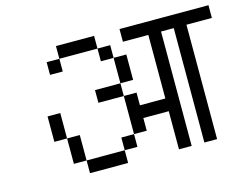

<svg xmlns="http://www.w3.org/2000/svg" viewBox="-88 -831 1177 912"><g transform="rotate(-15 500.0 -375.5)"><path d="M1000 -625V-687.5H562.5V-625H687.5V-312.5H562.5V-375H500V-187.5H437.5V-125H250V-62.5H437.5V-125H500V-187.5H562.5V-250H687.5V-62.5H750V-625H812.5V-62.5H875V-625ZM250 -125Q250 -125 250 -250H187.5Q187.5 -250 187.5 -125ZM187.5 -250Q187.5 -250 187.5 -375H125Q125 -375 125 -250ZM500 -375V-437.5H375V-375ZM500 -437.5H562.5Q562.5 -437.5 562.5 -562.5H500Q500 -562.5 500 -437.5ZM500 -562.5V-625H437.5V-562.5ZM250 -625H187.5V-562.5H250ZM250 -625H437.5V-687.5H250Z"/></g></svg>

Font: Unifont
Style: Regular
Weight: 500
Version: Version 15.1.04